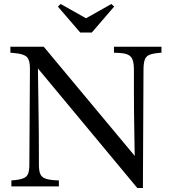

<svg xmlns="http://www.w3.org/2000/svg" viewBox="-20 -934 857 962"><path d="M668 8 170 -591Q171 -538 171.5 -487.5Q172 -437 173 -382Q174 -327 174.5 -260.5Q175 -194 175 -108Q175 -79 181.5 -63Q188 -47 205.5 -40Q223 -33 254 -31L275 -30V0H37V-30L58 -32Q86 -35 101 -42.5Q116 -50 121.5 -65.5Q127 -81 127 -108L130 -592Q130 -633 114.5 -648.5Q99 -664 53 -668L32 -670V-700H199L655 -153Q654 -221 653 -273Q652 -325 651.5 -371.5Q651 -418 651 -468Q651 -518 651 -582Q651 -616 644.5 -634Q638 -652 621 -660Q604 -668 572 -669L551 -670V-700H789V-670L768 -668Q740 -665 725 -657.5Q710 -650 704.5 -632.5Q699 -615 699 -582L696 8ZM382 -771 270 -901 284 -914 410 -843H412L538 -914L552 -901L440 -771Z"/></svg>

Font: Hedvig Letters Serif 24pt 24pt
Style: Regular
Weight: 400
Version: Version 1.000